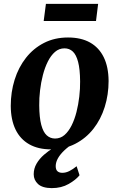

<svg xmlns="http://www.w3.org/2000/svg" viewBox="-20 -758 616 991"><path d="M331 -564.5Q398.5 -564.5 444.8 -538.5Q491 -512.5 515.5 -462.5Q540 -412.5 540.5 -340Q540.5 -269.5 520.5 -205.8Q500.5 -142 462 -93Q423.5 -44 368 -15.5Q312.5 13 243 13Q177.5 13 131 -13.2Q84.5 -39.5 60.2 -89.5Q36 -139.5 35.5 -211Q35.5 -282.5 55.5 -346.5Q75.5 -410.5 114 -459.5Q152.5 -508.5 207.2 -536.5Q262 -564.5 331 -564.5ZM313 -508.5Q285 -508.5 263.8 -490Q242.5 -471.5 227 -440.5Q211.5 -409.5 201.5 -371Q191.5 -332.5 186.8 -292Q182 -251.5 182.5 -214Q183 -151 193 -113.5Q203 -76 221.2 -59.5Q239.5 -43 264 -43Q292 -43 313 -61.2Q334 -79.5 349.5 -110.5Q365 -141.5 374.8 -180Q384.5 -218.5 389.2 -259.2Q394 -300 393.5 -338Q393 -401 383.2 -438.2Q373.5 -475.5 355.8 -492Q338 -508.5 313 -508.5ZM247 213Q198.5 212.5 176.2 191.8Q154 171 154 141.5Q154 112 168.5 87Q183 62 206.2 41.5Q229.5 21 256.8 4.8Q284 -11.5 309.5 -24.5L334.5 -35L364.5 -22Q334 -2.5 312.5 17.8Q291 38 279.5 58.2Q268 78.5 267.5 98.5Q267.5 118 276.8 126Q286 134 301.5 134Q320 134 338.2 124.8Q356.5 115.5 375.5 100L390.5 146.5Q372 170 334.5 191.5Q297 213 247 213ZM217 -738H486.5L475.5 -649.5H205.5Z"/></svg>

Font: Merriweather 28pt
Style: Bold Italic
Weight: 700
Italic angle: -7.8°
Version: Version 2.101